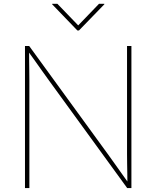

<svg xmlns="http://www.w3.org/2000/svg" viewBox="-20 -963 801 983"><path d="M107.9 0V-727.5H129.4L531.2 -175.3Q549.8 -149.9 567.6 -124.5Q585.4 -99.1 603.5 -74Q621.6 -48.8 639.6 -23.4H632.3Q632.3 -48.8 631.8 -74Q631.3 -99.1 630.9 -124.5Q630.4 -149.9 630.4 -175.3V-727.5H652.8V0H631.3L230.5 -551.3Q211.9 -576.7 194.1 -602.1Q176.3 -627.4 158.2 -652.8Q140.1 -678.2 121.6 -703.6H128.9Q128.9 -678.2 129.2 -652.8Q129.4 -627.4 129.9 -602.1Q130.4 -576.7 130.4 -551.3V0ZM273.9 -943.4 380.4 -833 486.8 -943.4H514.2V-940.9L384.3 -807.1H376L247.1 -940.9V-943.4Z"/></svg>

Font: Inter 17pt Thin
Style: Regular
Weight: 250
Version: Version 4.001;git-66647c0bb